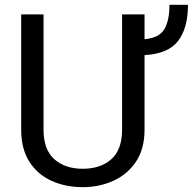

<svg xmlns="http://www.w3.org/2000/svg" viewBox="-20 -771 804 801"><path d="M489.3 -710.9H583V-607.4Q644 -612.8 665.5 -649.2Q687 -685.5 687 -751H764.2Q764.2 -653.3 722.7 -599.9Q681.2 -546.4 583 -541V-230Q583 -149.9 547.4 -96.7Q511.7 -43.5 452.9 -16.8Q394 9.8 325.2 9.8Q252.9 9.8 194.6 -16.8Q136.2 -43.5 102.3 -96.7Q68.4 -149.9 68.4 -230V-710.9H161.6V-230Q161.6 -146.5 206.8 -106.7Q252 -66.9 325.2 -66.9Q399.4 -66.9 444.3 -106.7Q489.3 -146.5 489.3 -230Z"/></svg>

Font: Vazirmatn UI
Style: Regular
Weight: 400
Designer: Saber Rastikerdar
Foundry: Saber Rastikerdar
Version: Version 33.003